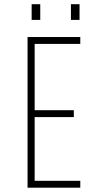

<svg xmlns="http://www.w3.org/2000/svg" viewBox="-20 -872 490 892"><path d="M108 0V-700H353V-668H141V-360H323V-328H141V-32H353V0ZM127 -852.5H167V-779.5H127ZM309.5 -852.5H349.5V-779.5H309.5Z"/></svg>

Font: Trispace Condensed Thin
Style: Regular
Weight: 100
Width: 3
Designer: Tyler Finck
Foundry: Etcetera Type Company
Version: Version 1.210; ttfautohint (v1.8.3)